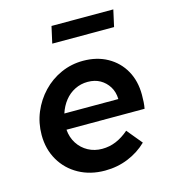

<svg xmlns="http://www.w3.org/2000/svg" viewBox="-107 -799 815 900"><g transform="rotate(-15 300.0 -349.0)"><path d="M293 11Q222 11 166.5 -19.5Q111 -50 79.5 -104Q48 -158 48 -227Q48 -285 69.5 -336.5Q91 -388 129 -428Q167 -468 217.5 -490.5Q268 -513 325 -513Q392 -513 443 -484.5Q494 -456 522.5 -405.5Q551 -355 551 -288Q551 -269 550 -253Q549 -237 546 -221H167Q170 -183 189 -153.5Q208 -124 238.5 -107.5Q269 -91 306 -91Q342 -91 374 -104.5Q406 -118 436 -144L497 -70Q458 -32 405.5 -10.5Q353 11 293 11ZM177 -297H439Q438 -332 422 -357.5Q406 -383 380.5 -397.5Q355 -412 320 -412Q287 -412 258 -397.5Q229 -383 208.5 -357Q188 -331 177 -297ZM207 -628 225 -709H525L507 -628Z"/></g></svg>

Font: Red Hat Mono SemiBold
Style: Italic
Weight: 600
Italic angle: -12°
Monospace: yes
Designer: Pentagram, MCKL
Foundry: MCKL
Version: Version 1.030